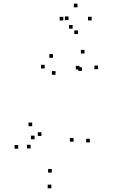

<svg xmlns="http://www.w3.org/2000/svg" viewBox="-20 -808 660 1050"><path d="M471.2 -29V-49H451.2V-29ZM516.2 -429.7V-449.7H496.2V-429.7ZM442.3 -515.2V-535.2H422.3V-515.2ZM269.8 -492V-512H249.8V-492ZM224.3 -433.7V-453.7H204.3V-433.7ZM283.7 -399.2V-419.2H263.7V-399.2ZM414.8 -427.8V-447.8H394.8V-427.8ZM428.2 -420.3V-440.3H408.2V-420.3ZM382.2 -33.2V-53.2H362.2V-33.2ZM263.2 136V116H243.2V136ZM169 -46.2V-66.2H149V-46.2ZM147.5 3.7V-16.3H127.5V3.7ZM206.8 -64.7V-84.7H186.8V-64.7ZM156 -117.8V-137.8H136V-117.8ZM79.7 5.2V-14.8H59.7V5.2ZM260.8 221.7V201.7H240.8V221.7ZM481.2 -696.3V-716.3H461.2V-696.3ZM403.8 -768V-788H383.8V-768ZM326.3 -696V-716H306.3V-696ZM377.2 -651.3V-671.3H357.2V-651.3ZM354.8 -698V-718H334.8V-698ZM406.2 -621.8V-641.8H386.2V-621.8Z"/></svg>

Font: Monaspace Radon Dots Var
Style: Regular
Weight: 400
Designer: Riley Cran and the Lettermatic Team
Version: Version 1.100 (Monaspace Radon Dots)